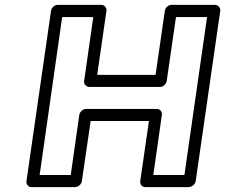

<svg xmlns="http://www.w3.org/2000/svg" viewBox="-20 -745 926 790"><path d="M88.9 0 189.9 -700.2Q191.4 -710.9 200 -718Q208.5 -725.1 217.8 -725.1H396Q406.7 -725.1 413.1 -717Q419.4 -709 418 -700.2L379.9 -437H620.1L658.2 -700.2Q659.7 -710.9 668.2 -718Q676.8 -725.1 686 -725.1H863.8Q874.5 -725.1 881.1 -717Q887.7 -709 886.2 -700.2L785.2 0Q783.7 10.7 774.4 17.8Q765.1 24.9 755.9 24.9H578.1Q567.4 24.9 561.5 17.1Q555.7 9.3 557.1 0L592.8 -247.1H353L316.9 0Q315.4 10.7 306.4 17.8Q297.4 24.9 288.1 24.9H109.9Q99.1 24.9 93.3 17.1Q87.4 9.3 88.9 0ZM143.1 -24.9H271L306.2 -272Q307.6 -281.2 315.9 -289.1Q324.2 -296.9 335 -296.9H625Q634.3 -296.9 640.9 -289.8Q647.5 -282.7 646 -272L610.8 -24.9H738.8L832 -674.8H704.1L666 -412.1Q664.6 -402.8 656.7 -395Q648.9 -387.2 638.2 -387.2H348.1Q338.9 -387.2 331.8 -394.3Q324.7 -401.4 326.2 -412.1L363.8 -674.8H235.8Z"/></svg>

Font: Trueno Bold Outline
Style: Italic
Weight: 700
Width: 6
Designer: Julieta Ulanovsky
Foundry: Julieta Ulanovsky
Version: Version 3.001b | FøM Fix